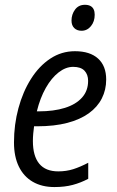

<svg xmlns="http://www.w3.org/2000/svg" viewBox="-20 -754 477 784"><path d="M202.1 9.8Q150.9 9.8 113.8 -11.7Q76.7 -33.2 56.9 -74Q37.1 -114.7 37.1 -172.4Q37.1 -245.1 55.2 -312Q73.2 -378.9 106.4 -431.6Q139.6 -484.4 185.3 -514.6Q231 -544.9 286.1 -544.9Q347.2 -544.9 380.4 -514.9Q413.6 -484.9 413.6 -429.2Q413.6 -387.2 395.8 -352.1Q377.9 -316.9 342.8 -291.5Q307.6 -266.1 254.9 -252.2Q202.1 -238.3 131.8 -238.3H119.1Q117.2 -224.1 115.7 -208.5Q114.3 -192.9 114.3 -178.2Q114.3 -117.2 140.1 -85.7Q166 -54.2 217.8 -54.2Q250.5 -54.2 279.1 -63.2Q307.6 -72.3 340.3 -89.4V-23.9Q310.1 -7.8 277.1 1Q244.1 9.8 202.1 9.8ZM130.4 -299.3H137.7Q199.7 -299.3 244.9 -313.5Q290 -327.6 314.9 -355.5Q339.8 -383.3 339.8 -423.8Q339.8 -449.7 325 -465.3Q310.1 -481 278.8 -481Q248.5 -481 219.5 -458.5Q190.4 -436 167.2 -395.3Q144 -354.5 130.4 -299.3ZM313 -628.4Q294.4 -628.4 283.2 -639.4Q272 -650.4 272 -669.9Q272 -695.3 286.4 -714.8Q300.8 -734.4 326.7 -734.4Q340.3 -734.4 349.1 -729.7Q357.9 -725.1 362.3 -716.1Q366.7 -707 366.7 -693.8Q366.7 -666 351.3 -647.2Q335.9 -628.4 313 -628.4Z"/></svg>

Font: Open Sans SemiCondensed
Style: Italic
Weight: 400
Width: 4
Italic angle: -12°
Designer: Monotype Design Team
Foundry: Monotype Imaging Inc.
Version: Version 3.000